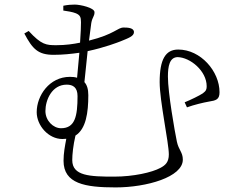

<svg xmlns="http://www.w3.org/2000/svg" viewBox="-20 -774 1040 837"><path d="M246 -215C212 -215 178 -248 178 -290C178 -338 206 -405 271 -405C298 -405 318 -393 318 -355C318 -267 307 -215 246 -215ZM365 -359C365 -386 359 -404 348 -416L362 -551C437 -567 493 -589 506 -594C540 -608 564 -616 564 -634C564 -653 536 -654 519 -654C492 -654 480 -625 368 -597L378 -674C383 -701 392 -702 392 -721C392 -740 330 -754 306 -754C291 -754 276 -753 256 -749V-728C270 -726 297 -722 311 -716C329 -708 333 -700 333 -677C333 -662 332 -628 329 -588C300 -582 266 -577 226 -577C182 -577 161 -578 105 -639L86 -628C122 -560 146 -535 214 -535C253 -535 291 -539 326 -544L316 -435C307 -438 296 -439 285 -439C195 -439 140 -357 140 -285C140 -227 191 -168 252 -168L269 -169C263 -137 257 -107 257 -73C257 27 351 43 484 43C619 43 777 -2 777 -78C777 -111 759 -119 751 -157C742 -200 712 -370 712 -440C712 -485 719 -524 754 -525C809 -524 881 -465 881 -398C881 -385 879 -378 864 -367C849 -357 812 -339 785 -328L795 -306C825 -317 867 -327 890 -331C922 -336 937 -340 937 -372C937 -463 855 -558 757 -558C702 -558 676 -516 676 -416C676 -334 716 -151 716 -101C716 -68 702 -54 679 -42C642 -22 561 -4 478 -4C371 -4 295 -7 295 -76C295 -101 299 -140 309 -183C355 -212 365 -283 365 -359Z"/></svg>

Font: Noto Serif TC ExtraLight
Style: Regular
Weight: 200
Designer: Ryoko NISHIZUKA 西塚涼子 (kana & ideographs); Frank Grießhammer (Latin, Greek & Cyrillic); Wenlong ZHANG 张文龙 (bopomofo); San
Foundry: Adobe
Version: Version 2.001;hotconv 1.1.0;makeotfexe 2.6.0